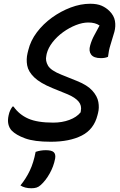

<svg xmlns="http://www.w3.org/2000/svg" viewBox="-20 -740 640 1024"><path d="M461 -720Q498 -720 522 -709.5Q546 -699 564 -681Q588 -657 593 -628.5Q598 -600 590 -570Q577 -525 568.5 -498.5Q560 -472 556 -437Q541 -430 518 -430Q480 -430 466 -449Q452 -468 461 -498Q469 -527 483.5 -553Q498 -579 511 -604Q488 -620 451 -620Q420 -620 384.5 -606Q349 -592 316.5 -568.5Q284 -545 260.5 -515Q237 -485 229 -453L227 -442Q221 -416 236 -390Q251 -364 309 -341L391 -308Q446 -286 472.5 -256.5Q499 -227 504.5 -196Q510 -165 503 -138L500 -126Q481 -50 416 -17Q351 16 251 16Q163 16 114 -2Q65 -20 42 -44Q29 -58 24.5 -78.5Q20 -99 26 -125Q29 -140 34.5 -151.5Q40 -163 47 -172H52Q82 -129 130.5 -107.5Q179 -86 264 -86Q311 -86 350 -100.5Q389 -115 410 -141L411 -148Q417 -177 399 -198.5Q381 -220 341 -237L260 -270Q194 -297 162.5 -327.5Q131 -358 125 -391Q119 -424 127 -457L131 -473Q143 -523 176.5 -567.5Q210 -612 257 -646Q304 -680 357 -700Q410 -720 461 -720ZM170 70Q196 61 224 61Q256 61 267 72Q278 83 274 106Q266 148 244.5 186Q223 224 197 247Q186 257 174.5 260.5Q163 264 147 264Q112 264 89 249Q119 212 139 170Q159 128 170 70Z"/></svg>

Font: Recursive Mn Csl St Med
Style: Italic
Weight: 500
Italic angle: -15°
Monospace: yes
Version: Version 1.079;hotconv 1.0.112;makeotfexe 2.5.65598; ttfautoh